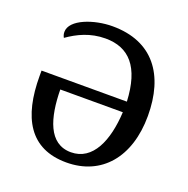

<svg xmlns="http://www.w3.org/2000/svg" viewBox="-130 -848 960 981"><g transform="rotate(20 350.0 -357.5)"><path d="M333 10C523 10 644 -130 644 -356C644 -578 539 -725 318 -725C219 -725 96 -682 96 -614C96 -602 99 -593 104 -584C158 -622 223 -654 306 -654C434 -654 509 -574 518 -388H54V-359C54 -134 133 10 333 10ZM337 -47C215 -47 179 -178 177 -330H517C509 -174 456 -47 337 -47Z"/></g></svg>

Font: Noto Serif Thai Medium
Style: Regular
Weight: 500
Designer: Monotype Design Team
Foundry: Monotype Imaging Inc.
Version: Version 1.901;PS 001.901;hotconv 1.0.88;makeotf.lib2.5.64775